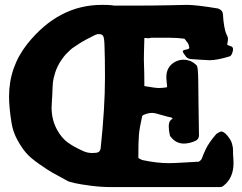

<svg xmlns="http://www.w3.org/2000/svg" viewBox="-20 -759 980 776"><path d="M352.5 -140.6Q369.1 -140.6 376.5 -143.6Q383.8 -146.5 386.7 -158.2Q404.3 -324.2 404.3 -445.3Q404.3 -525.4 402.3 -576.2Q401.4 -605.5 397 -613.3Q392.6 -621.1 380.9 -621.1H374L363.3 -617.2Q359.4 -615.2 345.2 -607.9Q331.1 -600.6 327.1 -598.6Q323.2 -596.7 311.5 -589.8Q299.8 -583 295.4 -579.6Q291 -576.2 280.8 -569.8Q270.5 -563.5 265.1 -558.1Q259.8 -552.7 252 -545.4Q244.1 -538.1 237.8 -529.8Q231.4 -521.5 225.6 -512.7Q210.9 -490.2 203.1 -465.8Q195.3 -441.4 193.8 -425.8Q192.4 -410.2 191.4 -377Q191.4 -374 189.9 -354Q188.5 -334 188.5 -324.2Q188.5 -272.5 212.9 -230.5Q230.5 -200.2 253.9 -183.1Q277.3 -166 316.4 -148.4Q333 -140.6 352.5 -140.6ZM745.1 -566.4Q745.1 -568.4 743.7 -572.8Q742.2 -577.1 742.2 -578.1V-579.1Q742.2 -582 725.6 -602.5Q698.2 -606.4 666 -606.4H590.8Q580.1 -603.5 576.7 -604.5Q573.2 -605.5 563.5 -605.5Q562.5 -577.1 562 -552.2Q561.5 -527.3 561.5 -518.6Q561.5 -510.7 562 -499Q562.5 -487.3 563 -463.4Q563.5 -439.5 563.5 -411.1Q607.4 -403.3 622.1 -403.3Q636.7 -403.3 654.3 -406.2Q655.3 -407.2 655.3 -411.1Q655.3 -413.1 653.8 -425.8Q652.3 -438.5 652.3 -447.3Q652.3 -488.3 685.5 -507.8Q702.1 -517.6 721.7 -517.6Q752 -517.6 774.4 -495.1L775.4 -494.1Q780.3 -488.3 781.2 -438.5Q781.2 -417 782.2 -344.7L784.2 -210.9Q783.2 -195.3 769.5 -189.5Q745.1 -178.7 723.6 -178.7Q691.4 -178.7 670.9 -205.1Q666 -210 666 -214.8Q662.1 -233.4 662.1 -247.1Q662.1 -255.9 663.6 -261.7Q665 -267.6 667.5 -270.5Q669.9 -273.4 671.9 -275.4Q673.8 -277.3 675.8 -277.3L676.8 -278.3V-279.3Q676.8 -281.2 675.8 -282.2Q674.8 -283.2 671.9 -284.2Q668.9 -285.2 666 -285.6Q663.1 -286.1 656.7 -287.6Q650.4 -289.1 644.5 -291Q606.4 -302.7 594.7 -302.7Q585.9 -302.7 574.2 -299.8Q557.6 -294.9 554.7 -290Q543.9 -242.2 541.5 -214.4Q539.1 -186.5 539.1 -121.1Q543 -117.2 554.7 -112.3Q613.3 -99.6 663.1 -99.6Q682.6 -99.6 722.7 -102.1Q762.7 -104.5 783.2 -105.5Q793.9 -111.3 796.9 -121.1Q799.8 -130.9 812 -156.7Q824.2 -182.6 854.5 -217.8Q869.1 -227.5 875 -227.5Q880.9 -227.5 891.6 -218.8Q899.4 -210.9 905.3 -202.6Q911.1 -194.3 914.1 -188Q917 -181.6 918.9 -173.3Q920.9 -165 921.4 -160.6Q921.9 -156.2 921.9 -147.5Q921.9 -138.7 921.9 -135.7Q923.8 -112.3 923.8 -99.6Q923.8 -39.1 882.8 -7.8Q877 -2.9 867.2 -2.9H429.7Q388.7 -2.9 347.2 -8.3Q305.7 -13.7 281.7 -19Q257.8 -24.4 252 -28.3Q209 -51.8 191.4 -61.5Q173.8 -71.3 138.2 -96.2Q102.5 -121.1 85 -141.6Q67.4 -162.1 49.8 -194.3Q32.2 -226.6 26.4 -263.7Q16.6 -325.2 16.6 -369.1Q16.6 -488.3 90.8 -582Q216.8 -739.3 391.6 -739.3Q415 -739.3 426.8 -738.3Q429.7 -738.3 435.5 -737.3L441.4 -736.3H519.5Q598.6 -736.3 665 -737.8Q731.4 -739.3 736.3 -739.3Q773.4 -739.3 861.3 -724.6Q879.9 -717.8 880.9 -702.1Q882.8 -670.9 886.7 -650.9Q890.6 -630.9 893.6 -624.5Q896.5 -618.2 898.9 -612.8Q901.4 -607.4 901.4 -601.6Q901.4 -595.7 898.4 -580.1V-579.1Q898.4 -576.2 910.2 -573.2Q921.9 -570.3 921.9 -560.5Q921.9 -552.7 918 -543Q914.1 -533.2 908.2 -531.2Q857.4 -515.6 827.1 -515.6Q816.4 -515.6 790 -517.6Q763.7 -519.5 749 -520.5Q738.3 -522.5 732.4 -529.3Q718.8 -545.9 718.8 -551.8Q718.8 -556.6 731.9 -558.6Q745.1 -560.5 745.1 -566.4Z"/></svg>

Font: Essays1743
Style: Bold
Weight: 700
Designer: Based on the typeface in a 1743 English translation of the essays of Montaigne.  PostScript/TrueType font designed by Jo
Version: Version 002.100